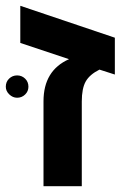

<svg xmlns="http://www.w3.org/2000/svg" viewBox="-45 -642 430 662"><path d="M25 -622 351 -512V-385L298 -402Q264 -385 250.5 -361Q237 -337 237 -292V0H105V-293Q105 -399 193 -438L25 -494ZM-25 -343Q-25 -360 -13.5 -371Q-2 -382 14 -382Q30 -382 41.5 -371Q53 -360 53 -343Q53 -327 41.5 -316Q30 -305 14 -305Q-1 -305 -13 -316.5Q-25 -328 -25 -343Z"/></svg>

Font: Libra Sans
Style: Bold
Weight: 700
Foundry: Context Ltd
Version: Version 1.000